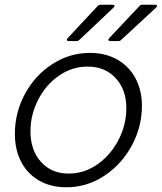

<svg xmlns="http://www.w3.org/2000/svg" viewBox="-20 -783 685 813"><path d="M43 -216Q43 -306 85.5 -385Q128 -464 201.5 -511.5Q275 -559 361 -559Q427 -559 477 -530.5Q527 -502 554 -451Q581 -400 581 -335Q581 -246 538 -166.5Q495 -87 421.5 -38.5Q348 10 261 10Q195 10 145.5 -18.5Q96 -47 69.5 -98Q43 -149 43 -216ZM515 -325Q515 -403 470 -452Q425 -501 351 -501Q285 -501 229.5 -462.5Q174 -424 141.5 -360.5Q109 -297 109 -227Q109 -147 153.5 -97.5Q198 -48 271 -48Q337 -48 393 -87.5Q449 -127 482 -191Q515 -255 515 -325ZM271 -609Q265 -609 263.5 -612.5Q262 -616 266 -621L394 -758Q399 -763 406 -763H456Q463 -763 464.5 -759.5Q466 -756 461 -751L316 -614Q311 -609 304 -609ZM447 -609Q441 -609 439.5 -612.5Q438 -616 442 -621L571 -758Q576 -763 583 -763H636Q643 -763 644.5 -759.5Q646 -756 641 -751L493 -614Q488 -609 481 -609Z"/></svg>

Font: Open Sauce Two Light Italic
Style: Regular
Weight: 300
Italic angle: -10°
Designer: Alfredo Marco Pradil
Foundry: Creative Sauce Fz LLC
Version: Version 1.477